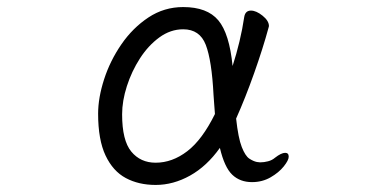

<svg xmlns="http://www.w3.org/2000/svg" viewBox="-20 -506 1040 544"><path d="M603 -87Q566 -35 518.5 -8.5Q471 18 421 18Q373 18 336.5 -1.5Q300 -21 279 -65.5Q258 -110 258 -184Q258 -229 275 -281.5Q292 -334 324 -380.5Q356 -427 400.5 -456.5Q445 -486 499 -486Q567 -486 598.5 -448.5Q630 -411 639 -319Q650 -353 658.5 -388.5Q667 -424 672 -458Q675 -476 691 -476Q706 -476 724 -461.5Q742 -447 742 -432Q742 -431 741.5 -430Q741 -429 741 -428Q725 -369 700 -298.5Q675 -228 649 -170Q655 -115 665 -89.5Q675 -64 686.5 -56.5Q698 -49 708 -47Q710 -47 712.5 -46.5Q715 -46 717 -46Q728 -46 739.5 -49Q751 -52 759 -59Q777 -73 788 -73Q798 -73 798 -62Q798 -52 784 -34.5Q770 -17 746.5 -3.5Q723 10 694 10Q660 10 638 -11Q616 -32 603 -87ZM589 -183Q588 -196 587 -209.5Q586 -223 585 -237Q580 -335 563 -379Q546 -423 499 -423Q463 -423 431.5 -400Q400 -377 376.5 -340.5Q353 -304 339.5 -262Q326 -220 326 -182Q326 -108 352 -76.5Q378 -45 421 -45Q468 -45 510.5 -77.5Q553 -110 589 -183Z"/></svg>

Font: Moon Stars Kai T HW
Style: Regular
Weight: 400
Designer: GuiWonder
Version: Version 1.101